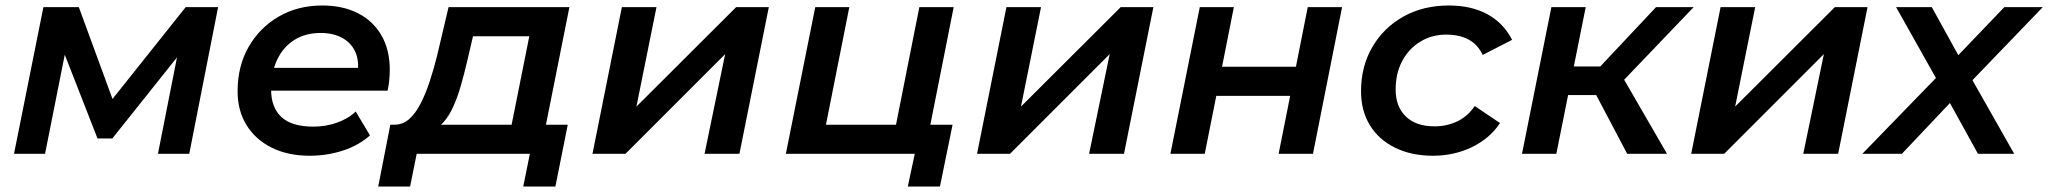

<svg xmlns="http://www.w3.org/2000/svg" viewBox="-20 -560 7457 699"><path d="M31 0 138 -534H267L406 -155H354L656 -534H774L669 0H555L634 -400L653 -387L389 -56H335L202 -396L224 -402L144 0Z M1108 7Q1028 7 969 -22.5Q910 -52 877.5 -104.5Q845 -157 845 -228Q845 -319 885 -389Q925 -459 994.5 -499.5Q1064 -540 1153 -540Q1228 -540 1283 -512Q1338 -484 1368.5 -431.5Q1399 -379 1399 -306Q1399 -287 1397 -267Q1395 -247 1391 -230H938L952 -313H1332L1281 -285Q1289 -336 1274 -370Q1259 -404 1226 -422Q1193 -440 1147 -440Q1092 -440 1051.5 -414.5Q1011 -389 989 -342.5Q967 -296 967 -234Q967 -169 1004.5 -134Q1042 -99 1121 -99Q1166 -99 1207 -113.5Q1248 -128 1275 -154L1327 -67Q1285 -30 1227.5 -11.5Q1170 7 1108 7Z M1833 -58 1907 -428H1702L1681 -338Q1670 -291 1658 -249Q1646 -207 1630.5 -172.5Q1615 -138 1594.5 -115Q1574 -92 1544 -86L1416 -106Q1446 -106 1469 -126Q1492 -146 1510.5 -181.5Q1529 -217 1544 -262.5Q1559 -308 1571 -356L1613 -534H2053L1958 -58ZM1357 119 1401 -106H2047L2002 119H1885L1909 0H1497L1473 119Z M2137 0 2244 -534H2370L2297 -172L2660 -534H2779L2672 0H2545L2620 -363L2257 0Z M2841 0 2948 -534H3072L2987 -106H3242L3327 -534H3452L3346 0ZM3285 119 3311 -3 3339 0H3221L3242 -106H3448L3402 119Z M3537 0 3644 -534H3770L3697 -172L4060 -534H4179L4072 0H3945L4020 -363L3657 0Z M4241 0 4348 -534H4472L4429 -317H4698L4741 -534H4866L4760 0H4635L4677 -211H4408L4366 0Z M5197 7Q5118 7 5058.5 -22.5Q4999 -52 4967 -104.5Q4935 -157 4935 -228Q4935 -318 4976 -388.5Q5017 -459 5089 -499.5Q5161 -540 5255 -540Q5336 -540 5394.5 -508.5Q5453 -477 5485 -415L5378 -360Q5360 -398 5326.5 -416Q5293 -434 5245 -434Q5193 -434 5151 -408.5Q5109 -383 5085 -338Q5061 -293 5061 -234Q5061 -172 5098 -136Q5135 -100 5203 -100Q5247 -100 5285 -118Q5323 -136 5349 -174L5441 -112Q5404 -56 5339 -24.5Q5274 7 5197 7Z M5904 0 5768 -258 5872 -306 6049 0ZM5521 0 5628 -534H5753L5646 0ZM5653 -214 5672 -318H5853L5834 -214ZM5876 -252 5758 -267 6009 -534H6146Z M6137 0 6244 -534H6370L6297 -172L6660 -534H6779L6672 0H6545L6620 -363L6257 0Z M6760 0 7060 -309 7046 -244 6883 -534H7013L7131 -320L7073 -321L7277 -534H7417L7130 -236L7140 -305L7313 0H7181L7058 -223H7115L6904 0Z"/></svg>

Font: MOST Montserrat SemiBold
Style: Italic
Weight: 600
Italic angle: -11.3°
Designer: Julieta Ulanovsky
Foundry: Julieta Ulanovsky
Version: Version 8.000;March 11, 2024;FontCreator 15.0.0.2926 64-bit